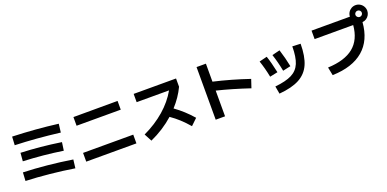

<svg xmlns="http://www.w3.org/2000/svg" viewBox="-7 -1670 5200 2581"><g transform="rotate(-20 2593.0 -379.5)"><path d="M81.1 -78.1 87.9 -198.2Q247.1 -193.4 429.7 -175.3Q612.3 -157.2 784.2 -129.9L769.5 -8.8Q603.5 -35.6 420.7 -54Q237.8 -72.3 81.1 -78.1ZM137.7 -338.9 147.5 -457Q290 -451.2 429.4 -437.7Q568.8 -424.3 720.7 -401.4L704.1 -284.2Q423.3 -326.7 137.7 -338.9ZM109.4 -579.1 116.2 -700.2Q451.7 -688.5 764.6 -648.4L750 -527.3Q408.2 -569.3 109.4 -579.1Z M937.5 -168H1655.3V-43H937.5ZM980.5 -665 1612.3 -666V-541H980.5Z M2311 -562.5H1847.7V-680.7H2454.1V-562.5Q2392.1 -430.7 2284.7 -313.5Q2415 -221.2 2527.3 -91.8L2436.5 -4.9Q2377 -74.2 2318.8 -127.4Q2260.7 -180.7 2195.3 -225.6Q2044.4 -92.3 1857.4 -8.8L1799.8 -117.2Q1973.1 -198.7 2103 -311.8Q2232.9 -424.8 2311 -562.5Z M2899.4 -345.2V22.5H2765.6V-730.5H2899.4V-473.1Q3019.5 -445.8 3149.4 -408.7Q3279.3 -371.6 3401.4 -330.1L3361.3 -210Q3115.2 -292.5 2899.4 -345.2Z M4070.3 -551.8 4187.5 -546.9Q4186.5 -366.2 4137.7 -255.6Q4088.9 -145 3981.4 -87.2Q3874 -29.3 3691.4 -13.7L3671.9 -123Q3827.6 -138.7 3912.6 -182.1Q3997.6 -225.6 4033.7 -312.3Q4069.8 -398.9 4070.3 -551.8ZM3587.9 -510.7 3699.2 -538.1Q3731.4 -444.8 3763.7 -293.9L3651.4 -270.5Q3626.5 -396.5 3587.9 -510.7ZM3779.3 -533.2 3890.6 -560.5Q3930.7 -434.1 3955.1 -310.5L3842.8 -286.1Q3817.9 -417 3779.3 -533.2Z M4937.5 -541H4385.7V-662.1H4934.6Q4935.5 -694.8 4952.1 -722.4Q4968.8 -750 4996.8 -766.1Q5024.9 -782.2 5057.6 -782.2Q5091.3 -782.2 5119.6 -765.6Q5147.9 -749 5164.6 -720.5Q5181.2 -691.9 5181.6 -658.2Q5181.2 -626.5 5166.3 -599.1Q5151.4 -571.8 5125.5 -554.7Q5099.6 -537.6 5068.8 -535.6Q5049.3 -281.7 4891.6 -146.5Q4733.9 -11.2 4448.2 -2.9L4424.8 -120.1Q4666.5 -129.9 4793.5 -233.6Q4920.4 -337.4 4937.5 -541ZM5103.5 -658.2Q5103.5 -677.2 5090.1 -690.4Q5076.7 -703.6 5057.6 -703.1Q5039.6 -703.6 5026.1 -690.4Q5012.7 -677.2 5011.7 -658.2Q5012.7 -639.6 5026.1 -626.5Q5039.6 -613.3 5057.6 -613.3Q5076.7 -613.3 5090.1 -626.5Q5103.5 -639.6 5103.5 -658.2Z"/></g></svg>

Font: Pretendard GOV
Style: Bold
Weight: 700
Designer: Base glyphs from Inter by Rasmus Andersson; Hangeul glyphs from Noto Sans CJK(Source Han Sans) by Jang Soo-young and Kan
Foundry: Kil Hyung-jin
Version: Version 1.309